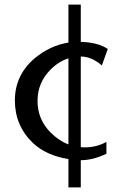

<svg xmlns="http://www.w3.org/2000/svg" viewBox="-20 -689 531 839"><path d="M279 -58V-434Q237 -421 201 -385Q144 -328 144 -248Q144 -168 200 -111Q237 -74 279 -58ZM445 -69V-17Q386 11 333 11V130H279V6Q183 -9 124 -64Q45 -140 45 -250Q45 -360 130 -433Q198 -490 279 -503V-669H333V-506Q408 -504 451 -475L425 -403Q380 -442 333 -442V-46Q342 -45 350 -45Q402 -45 445 -69Z"/></svg>

Font: Sawarabi Mincho
Style: Regular
Weight: 400
Version: Version 1.00